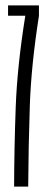

<svg xmlns="http://www.w3.org/2000/svg" viewBox="-20 -695 176 715"><path d="M32.5 0H85Q86 -149.5 91 -300.2Q96 -451 125 -636V-675H10V-636.5H74.5L74 -635Q44 -447.5 38.5 -295.8Q33 -144 32.5 0Z"/></svg>

Font: Anybody UltraCondensed Light
Style: Regular
Weight: 300
Width: 1
Version: Version 1.113;gftools[0.9.25]